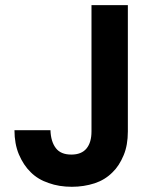

<svg xmlns="http://www.w3.org/2000/svg" viewBox="-20 -718 610 745"><path d="M476.1 -208Q476.1 -154.8 460 -116.2Q442.4 -73.7 416 -48.8Q387.2 -20 347.2 -6.8Q305.2 6.8 258.8 6.8Q209 6.8 168.9 -7.8Q127.4 -21.5 99.1 -49.8Q71.3 -76.7 53.2 -119.1Q36.1 -160.2 36.1 -212.9H175.8Q177.2 -168.5 196.8 -143.1Q215.8 -118.2 256.8 -118.2Q296.4 -118.2 315.9 -142.1Q335 -165.5 335 -208V-698.2H476.1Z"/></svg>

Font: PoppinsZ SemiBold
Style: Regular
Weight: 600
Designer: Ninad Kale (Devanagari), Jonny Pinhorn (Latin)
Foundry: Indian Type Foundry
Version: Version 3.002;FEAKit 1.0